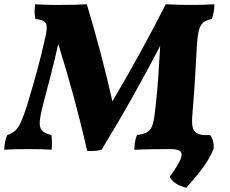

<svg xmlns="http://www.w3.org/2000/svg" viewBox="-54 -699 1077 900"><path d="M355 9Q326 -118 292 -243.5Q258 -369 219 -493Q203 -420 183.5 -345Q164 -270 149 -213Q135 -160 132.5 -130.5Q130 -101 143 -87Q156 -73 187 -66Q189 -50 189.5 -32Q190 -14 188 3Q165 1 138 0.5Q111 0 85 0Q53 0 22 0.5Q-9 1 -34 3Q-34 -14 -30.5 -32.5Q-27 -51 -20 -66Q2 -73 17 -86.5Q32 -100 45 -129Q58 -158 74 -209Q100 -295 120 -368Q140 -441 158 -522Q166 -557 165 -574.5Q164 -592 151.5 -599.5Q139 -607 112 -610Q105 -640 111 -679Q128 -678 151 -677Q174 -676 195.5 -676Q217 -676 230 -676Q256 -676 288.5 -676.5Q321 -677 353 -679Q387 -566 417 -452.5Q447 -339 473 -224Q539 -336 601.5 -449.5Q664 -563 723 -679Q760 -677 792 -676.5Q824 -676 843 -676Q867 -676 893 -676.5Q919 -677 951 -679Q951 -643 939 -610Q913 -605 899 -593.5Q885 -582 878.5 -557Q872 -532 869 -489Q865 -411 860.5 -336.5Q856 -262 850 -191Q845 -143 847 -117Q849 -91 860.5 -80.5Q872 -70 897 -66Q900 -51 900 -33Q900 -15 898 3Q865 1 825 0.5Q785 0 738 0Q700 0 657.5 0.5Q615 1 576 3Q576 -14 578.5 -31.5Q581 -49 588 -66Q622 -70 639 -81.5Q656 -93 663 -120Q670 -147 675 -197Q683 -267 688 -339Q693 -411 697 -484Q633 -361 564 -238.5Q495 -116 422 3Q403 8 386.5 8.5Q370 9 355 9ZM819 181Q762 167 741 130Q780 77 791.5 49Q803 21 791.5 10.5Q780 0 749 0L755 -66H931Q951 -39 947 0Q936 26 920.5 52Q905 78 880.5 109Q856 140 819 181Z"/></svg>

Font: Vollkorn ExtraBold
Style: Italic
Weight: 800
Italic angle: -11°
Designer: Friedrich Althausen
Foundry: Friedrich Althausen
Version: Version 5.000; ttfautohint (v1.8.3)